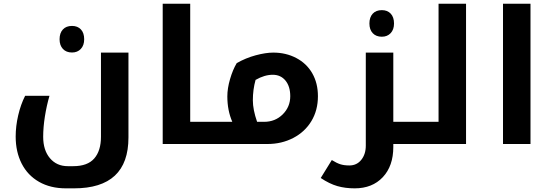

<svg xmlns="http://www.w3.org/2000/svg" viewBox="-20 -780 2994 1040"><path d="M336.9 240.2Q253.4 240.2 191.7 205.1Q129.9 169.9 97.4 106.2Q64.9 42.5 64.9 -40Q64.9 -96.7 78.6 -155.5Q92.3 -214.4 116.2 -261.2H248Q232.4 -207.5 223.1 -148.7Q213.9 -89.8 213.9 -39.1Q213.9 33.7 250.5 76.9Q287.1 120.1 347.2 120.1H377Q454.1 120.1 490.5 78.4Q526.9 36.6 526.9 -39.1V-495.1H675.8V-35.2Q675.8 240.2 380.9 240.2ZM370.1 -495.6Q338.9 -495.6 320.8 -514.9Q302.7 -534.2 302.7 -567.4Q302.7 -601.1 320.6 -620.4Q338.4 -639.6 370.1 -639.6Q400.4 -639.6 418.2 -620.6Q436 -601.6 436 -567.4Q436 -534.2 417.7 -514.9Q399.4 -495.6 370.1 -495.6Z M1135.3 -120.1Q1140.1 -120.1 1140.1 -116.2V-4.9Q1140.1 0 1135.3 0H861.3V-759.8H1010.3V-120.1Z M1238.3 -120.1Q1211.4 -181.6 1211.4 -257.8Q1211.4 -301.3 1226.1 -351.6Q1240.7 -401.9 1262.2 -438Q1310.5 -465.8 1365 -480.5Q1419.4 -495.1 1460.4 -495.1Q1528.8 -495.1 1584.7 -465.8Q1640.6 -436.5 1671.4 -383.1Q1702.1 -329.6 1702.1 -258.8Q1702.1 -182.6 1666.7 -124Q1631.3 -65.4 1568.4 -32.7Q1505.4 0 1429.2 0H1125.5Q1120.6 0 1120.6 -4.9V-116.2Q1120.6 -120.1 1125.5 -120.1ZM1349.6 -236.8Q1349.6 -186 1372.6 -120.1H1410.2Q1470.7 -120.1 1511.5 -160.6Q1552.2 -201.2 1552.2 -258.8Q1552.2 -312 1526.4 -343.5Q1500.5 -375 1457.5 -375Q1412.6 -375 1364.3 -347.2Q1349.6 -294.4 1349.6 -236.8Z M2240.2 -120.1Q2245.1 -120.1 2245.1 -116.2V-4.9Q2245.1 0 2240.2 0H2110.4V16.1Q2110.4 119.1 2053.5 179.7Q1996.6 240.2 1901.4 240.2Q1850.1 240.2 1807.4 228Q1764.6 215.8 1717.3 184.1L1777.3 86.9Q1803.7 103.5 1824 109.9Q1844.2 116.2 1872.6 116.2Q1912.6 116.2 1937 85.7Q1961.4 55.2 1961.4 8.8V-495.1H2110.4V-120.1ZM2048.3 -581.1Q2017.1 -581.1 1999 -600.3Q1981 -619.6 1981 -652.8Q1981 -686.5 1998.8 -705.8Q2016.6 -725.1 2048.3 -725.1Q2078.6 -725.1 2096.4 -706.1Q2114.3 -687 2114.3 -652.8Q2114.3 -619.6 2095.9 -600.3Q2077.6 -581.1 2048.3 -581.1Z M2230.5 0Q2225.6 0 2225.6 -4.9V-116.2Q2225.6 -120.1 2230.5 -120.1H2355.5V-759.8H2504.4V0Z M2704.6 -759.8H2853.5V0H2704.6Z"/></svg>

Font: DroidArabicKufi-Bold
Style: Bold
Weight: 700
Designer: Pascal Zoghbi
Foundry: Ascender Corporation
Version: Version 1.00